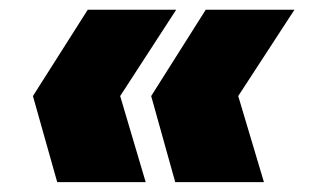

<svg xmlns="http://www.w3.org/2000/svg" viewBox="-20 -490 628 390"><path d="M224.1 -294.9 275.9 -120.1H96.2L46.9 -294.9L158.2 -470.2H337.9ZM463.9 -294.9 516.1 -120.1H335.9L287.1 -294.9L397.9 -470.2H578.1Z"/></svg>

Font: Poppins ExtraBold
Style: Italic
Weight: 800
Italic angle: -10°
Designer: Ninad Kale (Devanagari), Jonny Pinhorn (Latin)
Foundry: Indian Type Foundry
Version: Version 3.200;PS 1.000;hotconv 16.6.54;makeotf.lib2.5.65590